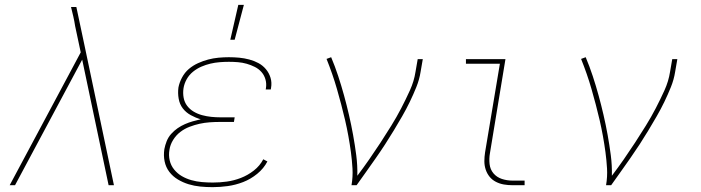

<svg xmlns="http://www.w3.org/2000/svg" viewBox="-20 -764 2890 792"><path d="M20 0 313 -548 290 -656Q287 -676 282.5 -695.5Q278 -715 273 -735H295L330 -570L450 0H428L319 -518L42 0Z M857 8Q831 8 806 5.5Q781 3 758 -4Q735 -11 714 -23.5Q693 -36 678.5 -55Q664 -74 659 -98.5Q654 -123 658 -149Q661 -165 667.5 -181.5Q674 -198 686 -211.5Q698 -225 712.5 -235Q727 -245 743 -252Q759 -259 775 -263.5Q791 -268 808 -272Q787 -278 767 -289Q747 -300 734 -317Q721 -334 717 -357Q713 -380 716 -403Q720 -424 731 -444.5Q742 -465 759 -479.5Q776 -494 797 -503.5Q818 -513 839 -518.5Q860 -524 881.5 -526Q903 -528 924 -528Q946 -528 967 -526Q988 -524 1008.5 -518.5Q1029 -513 1046.5 -503.5Q1064 -494 1077 -478.5Q1090 -463 1096 -443Q1102 -423 1098 -401L1097 -395H1076L1077 -400Q1080 -419 1075 -436.5Q1070 -454 1058.5 -467Q1047 -480 1031 -488Q1015 -496 997.5 -501Q980 -506 961.5 -507.5Q943 -509 924 -509Q906 -509 886.5 -507.5Q867 -506 848 -501.5Q829 -497 810.5 -489Q792 -481 776 -468Q760 -455 750 -437Q740 -419 737 -400Q734 -380 737.5 -361Q741 -342 752 -327.5Q763 -313 779 -303.5Q795 -294 813.5 -289Q832 -284 851 -282Q870 -280 890 -280H948L945 -261H887Q866 -261 845 -259.5Q824 -258 803.5 -253.5Q783 -249 762 -241Q741 -233 723.5 -219.5Q706 -206 694 -186.5Q682 -167 679 -146Q675 -124 680 -102.5Q685 -81 698.5 -64.5Q712 -48 730 -37.5Q748 -27 769 -21Q790 -15 812.5 -13Q835 -11 858 -11Q887 -11 916 -15Q945 -19 973.5 -30Q1002 -41 1027 -60.5Q1052 -80 1066 -107L1083 -98Q1068 -69 1041 -47Q1014 -25 983 -13Q952 -1 920 3.5Q888 8 857 8ZM930 -600 963 -744H986L948 -600Z M1430 0Q1436 -35 1434 -69Q1432 -103 1427.5 -136.5Q1423 -170 1417 -203Q1411 -236 1403.5 -268.5Q1396 -301 1387.5 -333Q1379 -365 1370 -396.5Q1361 -428 1350 -459.5Q1339 -491 1327 -521L1346 -528Q1362 -490 1375 -450.5Q1388 -411 1399 -371Q1410 -331 1419.5 -290Q1429 -249 1436.5 -207.5Q1444 -166 1449.5 -124Q1455 -82 1454 -39Q1479 -72 1503 -106.5Q1527 -141 1549.5 -175.5Q1572 -210 1594 -245.5Q1616 -281 1635 -317.5Q1654 -354 1671 -391.5Q1688 -429 1694 -468L1703 -520H1724L1715 -468Q1710 -436 1697.5 -405Q1685 -374 1670.5 -344Q1656 -314 1639 -284.5Q1622 -255 1604.5 -226Q1587 -197 1568.5 -168.5Q1550 -140 1530 -111.5Q1510 -83 1490.5 -55.5Q1471 -28 1451 0Z M2094 0Q2076 0 2058.5 -3Q2041 -6 2025.5 -14Q2010 -22 1999.5 -35Q1989 -48 1983.5 -64.5Q1978 -81 1978 -99Q1978 -117 1981 -136L2042 -501H1902V-520H2065L2001 -132Q1997 -110 1999.5 -87.5Q2002 -65 2015.5 -49Q2029 -33 2050 -26Q2071 -19 2094 -19H2144V0Z M2480 0Q2486 -35 2484 -69Q2482 -103 2477.5 -136.5Q2473 -170 2467 -203Q2461 -236 2453.5 -268.5Q2446 -301 2437.5 -333Q2429 -365 2420 -396.5Q2411 -428 2400 -459.5Q2389 -491 2377 -521L2396 -528Q2412 -490 2425 -450.5Q2438 -411 2449 -371Q2460 -331 2469.5 -290Q2479 -249 2486.5 -207.5Q2494 -166 2499.5 -124Q2505 -82 2504 -39Q2529 -72 2553 -106.5Q2577 -141 2599.5 -175.5Q2622 -210 2644 -245.5Q2666 -281 2685 -317.5Q2704 -354 2721 -391.5Q2738 -429 2744 -468L2753 -520H2774L2765 -468Q2760 -436 2747.5 -405Q2735 -374 2720.5 -344Q2706 -314 2689 -284.5Q2672 -255 2654.5 -226Q2637 -197 2618.5 -168.5Q2600 -140 2580 -111.5Q2560 -83 2540.5 -55.5Q2521 -28 2501 0Z"/></svg>

Font: Iosevka Etoile Thin
Style: Italic
Weight: 100
Italic angle: -9°
Designer: Belleve Invis
Foundry: Belleve Invis
Version: Version 22.1.2; ttfautohint (v1.8.4)